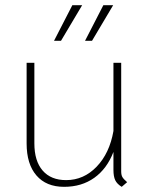

<svg xmlns="http://www.w3.org/2000/svg" viewBox="-20 -713 582 743"><path d="M472 -8 451 10Q433 -1 426 -15.5Q419 -30 419 -56V-125Q394 -60 345 -25Q296 10 228 10Q159 10 121 -34Q83 -78 83 -158V-470H113V-158Q113 -90 145 -53Q177 -16 236 -16Q304 -16 354 -68Q404 -120 419 -206V-470H449V-50Q449 -36 453.5 -28Q458 -20 472 -8ZM260 -693H298L216 -555H189ZM380 -693H418L336 -555H309Z"/></svg>

Font: KoHo ExtraLight
Style: Regular
Weight: 275
Version: Version 1.000; ttfautohint (v1.6)